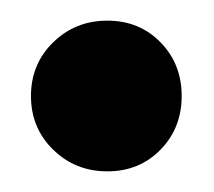

<svg xmlns="http://www.w3.org/2000/svg" viewBox="-20 -166 207 186"><path d="M84 -146Q115 -146 135.5 -125Q156 -104 156 -73Q156 -42 135.5 -21Q115 0 84 0Q53 0 31.5 -21Q10 -42 10 -73Q10 -104 31.5 -125Q53 -146 84 -146Z"/></svg>

Font: Palanquin Dark
Style: Regular
Weight: 400
Designer: Pria Ravichandran
Version: Version 1.001